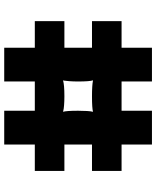

<svg xmlns="http://www.w3.org/2000/svg" viewBox="65 -805 740 910"><g transform="rotate(90 435.0 -350.0)"><path d="M790 -416H665V-285.2H790V-145H665V0H504.9V-145H366.2V0H206.1V-145H80.1V-285.2H206.1V-416H80.1V-556.2H206.1V-700.2H366.2V-556.2H504.9V-700.2H665V-556.2H790ZM509.8 -278.8Q504.9 -294.9 504.9 -350.1Q504.9 -374.5 506.1 -392.3Q507.3 -410.2 508.8 -415.5L509.8 -420.9Q494.1 -416 436 -416Q410.2 -416 391.4 -417.2Q372.6 -418.5 366.7 -419.9L360.8 -420.9Q366.2 -404.3 366.2 -350.1Q366.2 -326.2 364.7 -308.3Q363.3 -290.5 362.3 -284.7L360.8 -278.8Q381.8 -285.2 436 -285.2Q460 -285.2 478.5 -283.7Q497.1 -282.2 503.4 -280.3Z"/></g></svg>

Font: Gully
Style: Bold
Weight: 700
Designer: jaikishan Patel
Foundry: MagicType
Version: Version 1.000;Glyphs 3.2 (3242)